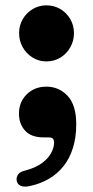

<svg xmlns="http://www.w3.org/2000/svg" viewBox="-20 -507 348 719"><path d="M154 -277Q125.5 -277 102 -291.5Q78.5 -306 65 -330.2Q51.5 -354.5 51.5 -382.5Q51.5 -411.5 65 -435Q78.5 -458.5 102 -472.8Q125.5 -487 154 -487Q183 -487 206.5 -472.8Q230 -458.5 243.5 -435Q257 -411.5 257 -382.5Q257 -354.5 243.5 -330.2Q230 -306 206.5 -291.5Q183 -277 154 -277ZM143 7.5Q97 7.5 74 -17.8Q51 -43 51 -82Q51 -125 80.2 -153.8Q109.5 -182.5 153.5 -182.5Q201 -182.5 233.2 -148Q265.5 -113.5 265.5 -42Q265.5 7.5 253.2 46.8Q241 86 218.2 114.8Q195.5 143.5 163.8 162.2Q132 181 92.5 189.5Q70 194.5 57.5 188.8Q45 183 42.5 170Q40.5 157 47.5 146.5Q54.5 136 76.5 131Q112.5 121.5 136 104.5Q159.5 87.5 171 67Q182.5 46.5 182.5 26.5Q182.5 17 178 12.2Q173.5 7.5 162 7.5Z"/></svg>

Font: Fraunces 28pt Soft Wonky
Style: Bold
Weight: 700
Version: Version 1.000;[b76b70a41]